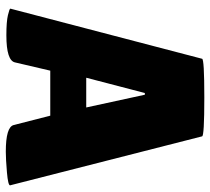

<svg xmlns="http://www.w3.org/2000/svg" viewBox="-52 -688 741 678"><g transform="rotate(90 319.0 -348.5)"><path d="M515 2Q428 2 421 -26L388 -155H229L200 -31Q194 0 104 0Q56 0 33 -5.5Q10 -11 10 -14L187 -691Q187 -699 324 -699Q461 -699 461 -691L634 -13Q634 -6 588 -2Q542 2 515 2ZM254 -282H359L314 -489H308Z"/></g></svg>

Font: Lilita One Rus
Style: Regular
Weight: 400
Designer: Juan Montoreano
Foundry: Juan Montoreano
Version: Version 1.002